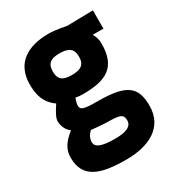

<svg xmlns="http://www.w3.org/2000/svg" viewBox="-179 -622 896 973"><g transform="rotate(-30 269.0 -135.0)"><path d="M276 240C405 240 513 190 513 62C513 -50 465 -89 295 -89C210 -89 198 -96 198 -122C198 -135 208 -161 208 -161C217 -159 238 -157 249 -157C386 -157 460 -193 460 -333C460 -362 451 -379 443 -393H506V-500L352 -497C352 -497 295 -510 251 -510C134 -510 41 -462 41 -333C41 -246 74 -209 109 -184C109 -184 70 -129 70 -104C70 -73 84 -44 106 -29C56 10 35 45 35 91C35 213 130 240 276 240ZM284 27C358 28 378 32 378 70C378 106 342 120 277 120C202 120 167 106 167 77C167 52 177 37 194 20C194 20 256 27 284 27ZM249 -269C194 -269 175 -289 175 -333C175 -377 196 -396 250 -396C304 -396 328 -378 328 -333C328 -285 303 -269 249 -269Z"/></g></svg>

Font: TitilliumText22L
Style: 999 wt
Weight: 900
Designer: Campivisivi
Foundry: Campivisivi
Version: 1.000